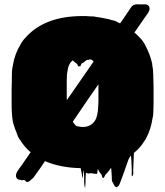

<svg xmlns="http://www.w3.org/2000/svg" viewBox="-20 -786 782 909"><path d="M674 -136Q669 -124 664 -119L652 -101Q643 -89 632 -78L614 -62Q613 -44 612.5 -26Q612 -8 611 11Q610 20 611 29.5Q612 39 607 47Q603 52 603.5 40Q604 28 604 21Q603 4 602.5 -14.5Q602 -33 600 -50Q593 -42 588 -30Q583 -18 580 -8Q574 9 568 27Q562 45 555 62Q552 70 549 78.5Q546 87 541 94Q540 95 537.5 97Q535 99 533 100Q526 101 521 91.5Q516 82 514 78Q513 76 511.5 74Q510 72 510 70Q509 55 508.5 39.5Q508 24 506 8Q502 14 497.5 20Q493 26 488 32Q486 34 486 34Q485 36 483 37.5Q481 39 479 41Q478 43 475.5 48.5Q473 54 471 56Q469 58 467 56Q464 54 462.5 47.5Q461 41 459 38Q455 35 452 30Q449 25 447 21Q445 18 443 14Q442 19 441.5 25.5Q441 32 439 37Q439 37 435 37Q432 37 429 36.5Q426 36 423 36Q416 35 413 34H407Q402 37 391 34Q390 33 388.5 32Q387 31 387 32Q385 50 385 67.5Q385 85 383 102Q382 106 381 98.5Q380 91 379 87Q378 71 378.5 55Q379 39 375 23Q374 17 373.5 24Q373 31 373 41Q373 51 371 56Q370 60 369.5 52.5Q369 45 368 41L362 10H361Q262 8 189 -25Q116 -58 76 -122Q69 -130 64.5 -141Q60 -152 57 -162L51 -176V-177Q49 -183 47 -189Q45 -195 43 -201Q39 -216 37 -240Q35 -264 35 -287.5Q35 -311 35 -326Q35 -346 35 -366.5Q35 -387 36 -406V-414Q36 -428 36.5 -443Q37 -458 40 -472Q40 -474 40.5 -475Q41 -476 41 -477Q50 -532 77 -575Q86 -593 101 -608Q191 -710 371 -710H392Q394 -710 395 -709Q400 -709 404.5 -709Q409 -709 413 -708Q416 -709 418.5 -708.5Q421 -708 424 -708L441 -705Q451 -704 460.5 -702Q470 -700 480 -698Q491 -697 505 -692Q506 -692 506.5 -691.5Q507 -691 508 -691Q516 -690 523.5 -687.5Q531 -685 536 -681Q600 -655 646 -603Q660 -589 671 -565Q689 -531 698 -494Q701 -487 701 -477L704 -458Q705 -447 705.5 -436Q706 -425 706 -414Q707 -399 707 -377Q707 -355 707 -333Q707 -311 707 -296Q706 -277 706 -257.5Q706 -238 701 -220Q694 -174 674 -136ZM329 -203Q335 -195 342 -189Q352 -187 366 -185H378Q381 -186 384.5 -186Q388 -186 391 -187Q410 -192 422 -205Q427 -210 431 -217Q435 -224 437 -231L440 -242Q444 -259 444.5 -275.5Q445 -292 446 -304V-373Q446 -385 446 -397.5Q446 -410 445 -422Q445 -429 445 -435.5Q445 -442 444 -448Q443 -450 443 -452Q443 -455 442 -456Q442 -459 440 -465Q437 -477 431 -485.5Q425 -494 417 -501L416 -502Q412 -504 411 -504Q409 -505 404 -505Q403 -505 402 -504Q401 -503 398 -502Q397 -502 396.5 -502.5Q396 -503 394 -503Q390 -502 385 -498Q380 -494 377 -491Q375 -490 371 -488Q367 -486 366 -484Q362 -479 362 -475Q362 -471 354 -472Q347 -472 348.5 -474Q350 -476 345 -483Q344 -485 342 -486Q340 -487 338 -488Q339 -488 335.5 -490.5Q332 -493 331 -494Q331 -494 330.5 -494.5Q330 -495 326 -499Q324 -502 325.5 -500.5Q327 -499 324 -500Q324 -500 323.5 -500Q323 -500 323 -499Q321 -497 318 -494.5Q315 -492 310 -484Q303 -471 301 -458.5Q299 -446 297 -434Q297 -429 296.5 -420Q296 -411 296 -403V-326Q296 -318 296.5 -310.5Q297 -303 298 -295Q301 -274 309 -246L312 -238Q316 -228 320 -219.5Q324 -211 329 -203ZM224 -68 194 -25Q184 -10 174 5Q164 20 154 33L142 50Q141 52 138 55.5Q135 59 130 62Q126 66 122 69.5Q118 73 113 75Q106 77 102.5 72.5Q99 68 94 66Q92 65 90.5 66Q89 67 86 67Q84 68 81 67Q78 66 75 65H70Q68 65 66 63Q58 60 56 50Q54 40 61 27Q63 23 66 19.5Q69 16 71 12L85 -7L91 -16L184 -150Q210 -188 232.5 -222Q255 -256 266 -268L413 -480Q444 -526 472 -568Q500 -610 521 -639.5Q542 -669 549 -676L562 -694Q567 -702 576.5 -716Q586 -730 592 -739Q596 -744 600 -750.5Q604 -757 610 -761Q613 -763 622 -765Q628 -766 634.5 -765.5Q641 -765 647 -765Q655 -765 664.5 -765.5Q674 -766 681 -761Q686 -757 687.5 -751Q689 -745 688 -740Q687 -737 685.5 -734Q684 -731 682 -726Q678 -720 674 -715Q670 -710 667 -705L615 -630Q602 -608 588.5 -588Q575 -568 564 -557L392 -309Q354 -252 318 -200Q282 -148 257 -112Q232 -76 224 -68Z"/></svg>

Font: Rubik Wet Paint
Style: Regular
Weight: 400
Designer: Hubert and Fischer, NaN
Foundry: Hubert and Fischer, NaN
Version: Version 2.200